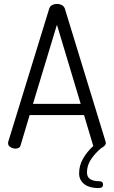

<svg xmlns="http://www.w3.org/2000/svg" viewBox="-20 -757 580 978"><path d="M485 166Q505 166 505 184Q505 192 499.5 196.5Q494 201 480 201Q462 201 444.5 197Q427 193 413.5 184Q400 175 391.5 160.5Q383 146 383 126Q383 86 403 51Q423 16 455 -13Q455 -14 454.5 -15Q454 -16 454 -17L408 -171H131L85 -17Q83 -8 75.5 -4Q68 0 59 0Q46 0 33.5 -7.5Q21 -15 21 -28Q21 -33 22 -35L231 -714Q235 -726 246 -731.5Q257 -737 270 -737Q284 -737 295 -731Q306 -725 310 -714L518 -35Q518 -33 518.5 -32Q519 -31 519 -29Q519 -21 512 -14Q505 -7 496 -3Q465 23 444 54Q423 85 423 121Q423 145 439.5 155.5Q456 166 485 166ZM391 -228 270 -631 148 -228Z"/></svg>

Font: AkaAcidDosis
Style: Regular
Weight: 400
Designer: Edgar Tolentino, Pablo Impallari, Igino Marini, Aka-Acid
Foundry: Edgar Tolentino, Pablo Impallari, Igino Marini, Cyberella
Version: Version 1.007